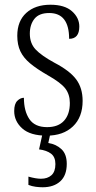

<svg xmlns="http://www.w3.org/2000/svg" viewBox="-20 -563 407 811"><path d="M177 10Q108 10 74 -20.5Q40 -51 40 -94Q40 -124 53 -137Q66 -150 81 -150Q81 -94 104 -60Q127 -26 179 -26Q226 -26 250.5 -53Q275 -80 275 -128Q275 -164 256 -189Q237 -214 182 -245Q135 -272 107 -295.5Q79 -319 66 -346.5Q53 -374 53 -412Q53 -474 91 -508.5Q129 -543 193 -543Q253 -543 284 -515.5Q315 -488 315 -451Q315 -399 272 -399Q272 -508 188 -508Q145 -508 125.5 -483.5Q106 -459 106 -421Q106 -380 130.5 -354Q155 -328 210 -298Q275 -264 302 -227.5Q329 -191 329 -137Q329 -68 288 -29Q247 10 177 10ZM160 228Q147 228 131 226Q115 224 100 218V183Q132 192 153 192Q181 192 197.5 177Q214 162 214 130Q214 100 195.5 86Q177 72 145 68L162 -9H195L184 41Q217 46 239.5 67Q262 88 262 129Q262 178 234.5 203Q207 228 160 228Z"/></svg>

Font: Noto Serif Lao Condensed Light
Style: Regular
Weight: 300
Width: 3
Designer: Monotype Design Team
Foundry: Monotype Imaging Inc.
Version: Version 2.003; ttfautohint (v1.8.4.7-5d5b)